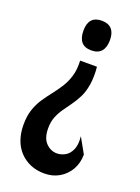

<svg xmlns="http://www.w3.org/2000/svg" viewBox="-133 -601 586 803"><g transform="rotate(20 160.0 -199.5)"><path d="M224 -353Q228 -307 222.5 -273.5Q217 -240 205 -216Q193 -192 178.5 -172Q164 -152 151 -133.5Q138 -115 129 -93Q120 -71 120 -42Q120 2 141 23.5Q162 45 190 45Q208 45 225.5 35.5Q243 26 253.5 3.5Q264 -19 260 -57L298 11Q298 49 281 78.5Q264 108 235 125Q206 142 169 142Q135 142 107.5 130.5Q80 119 59.5 97.5Q39 76 28.5 46Q18 16 18 -21Q18 -60 28 -89Q38 -118 53.5 -141Q69 -164 86 -185.5Q103 -207 118 -230.5Q133 -254 142 -283.5Q151 -313 149 -353ZM178 -541Q207 -541 222 -524.5Q237 -508 237 -476Q237 -443 222 -426Q207 -409 178 -409Q148 -409 133.5 -426Q119 -443 119 -476Q119 -541 178 -541Z"/></g></svg>

Font: Bricolage Grotesque 24pt Condensed Medium
Style: Regular
Weight: 500
Width: 3
Designer: Mathieu Triay
Foundry: Atelier Triay
Version: Version 1.001;gftools[0.9.33.dev8+g029e19f]